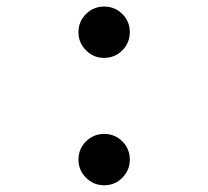

<svg xmlns="http://www.w3.org/2000/svg" viewBox="-20 -547 626 577"><path d="M293 -373Q261.2 -373 238.5 -395.8Q215.8 -418.5 215.8 -450.2Q215.8 -482.4 238.5 -504.9Q261.2 -527.3 293 -527.3Q325.2 -527.3 347.7 -504.9Q370.1 -482.4 370.1 -450.2Q370.1 -418.5 347.7 -395.8Q325.2 -373 293 -373ZM293 9.8Q261.2 9.8 238.5 -12.9Q215.8 -35.6 215.8 -67.4Q215.8 -99.6 238.5 -122.1Q261.2 -144.5 293 -144.5Q325.2 -144.5 347.7 -122.1Q370.1 -99.6 370.1 -67.4Q370.1 -35.6 347.7 -12.9Q325.2 9.8 293 9.8Z"/></svg>

Font: Cascadia Code Medium
Style: Regular
Weight: 500
Monospace: yes
Designer: Aaron Bell
Foundry: Saja Typeworks
Version: Version 2407.024